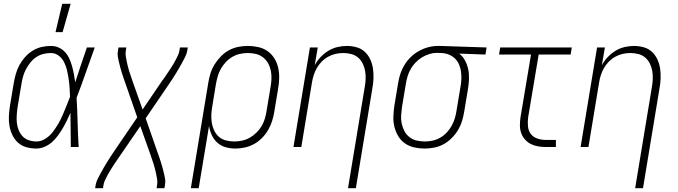

<svg xmlns="http://www.w3.org/2000/svg" viewBox="-20 -768 3540 1003"><path d="M170 8Q143 8 118 1Q93 -6 74.5 -22.5Q56 -39 45 -62Q34 -85 29.5 -110Q25 -135 26.5 -162Q28 -189 32 -215L52 -335Q56 -359 63 -383Q70 -407 82 -429Q94 -451 111.5 -470.5Q129 -490 151 -503.5Q173 -517 197.5 -522.5Q222 -528 245 -528Q268 -528 287 -519.5Q306 -511 320 -495.5Q334 -480 342.5 -461Q351 -442 356.5 -422Q362 -402 366 -380.5Q370 -359 373 -338Q388 -384 403 -429.5Q418 -475 434 -520H475Q451 -454 428 -388Q405 -322 380 -257Q384 -193 385.5 -128.5Q387 -64 391 0H350Q349 -45 349 -89.5Q349 -134 348 -179Q339 -158 329 -137.5Q319 -117 307.5 -97.5Q296 -78 282.5 -59.5Q269 -41 251.5 -25.5Q234 -10 212.5 -1Q191 8 170 8ZM171 -29Q195 -29 217.5 -43.5Q240 -58 256 -79Q272 -100 285 -122.5Q298 -145 308 -168.5Q318 -192 327.5 -215.5Q337 -239 346 -263Q345 -286 343.5 -309.5Q342 -333 338.5 -356Q335 -379 330 -401Q325 -423 315 -443Q305 -463 287 -477Q269 -491 245 -491Q226 -491 206 -486Q186 -481 168.5 -469Q151 -457 138 -440.5Q125 -424 115.5 -406Q106 -388 100.5 -368.5Q95 -349 92 -329L72 -209Q69 -189 67.5 -168Q66 -147 68 -127Q70 -107 77.5 -88.5Q85 -70 98 -56Q111 -42 130.5 -35.5Q150 -29 171 -29ZM270 -600 305 -748H349L307 -600Z M477 215 480 197Q483 181 490.5 166Q498 151 506 136.5Q514 122 522 108Q530 94 539 79.5Q548 65 557 51Q566 37 575 24L697 -155L635 -333Q630 -346 625.5 -360Q621 -374 616.5 -387.5Q612 -401 608.5 -415Q605 -429 601.5 -443Q598 -457 595.5 -471.5Q593 -486 596 -502L599 -520H640L637 -502Q635 -488 637 -474Q639 -460 642 -447Q645 -434 648 -421Q651 -408 655 -395.5Q659 -383 663.5 -370.5Q668 -358 672 -345L725 -196L829 -349Q833 -354 836.5 -358.5Q840 -363 843 -368Q850 -379 857.5 -390Q865 -401 872 -411.5Q879 -422 885.5 -433Q892 -444 898 -455.5Q904 -467 909.5 -478.5Q915 -490 917 -502L920 -520H961L958 -502Q955 -486 947.5 -471Q940 -456 932 -441.5Q924 -427 916 -413Q908 -399 899 -384.5Q890 -370 881 -356Q872 -342 863 -329L741 -150L803 28Q808 41 812.5 55Q817 69 821.5 82.5Q826 96 829.5 110Q833 124 836.5 138Q840 152 842.5 166.5Q845 181 842 197L839 215H798L801 197Q803 183 801 169Q799 155 796 142Q793 129 790 116Q787 103 783 90.5Q779 78 774.5 65.5Q770 53 766 40L713 -109L608 44Q605 49 601.5 53.5Q598 58 595 63Q587 74 580 85Q573 96 566 106.5Q559 117 552.5 128Q546 139 540 150.5Q534 162 528.5 173.5Q523 185 521 197L518 215Z M977 215 1068 -335Q1072 -360 1079.5 -384.5Q1087 -409 1101 -431.5Q1115 -454 1134 -473.5Q1153 -493 1176 -505.5Q1199 -518 1224.5 -523Q1250 -528 1274 -528H1275Q1303 -528 1329.5 -522Q1356 -516 1377.5 -501Q1399 -486 1413 -463.5Q1427 -441 1433 -415Q1439 -389 1438.5 -361Q1438 -333 1433 -305L1413 -185Q1409 -160 1401.5 -136Q1394 -112 1381 -89.5Q1368 -67 1349 -47.5Q1330 -28 1307 -15.5Q1284 -3 1259 2.5Q1234 8 1210 8Q1183 8 1158.5 1Q1134 -6 1115.5 -22.5Q1097 -39 1086.5 -62Q1076 -85 1072 -110L1018 215ZM1204 -29Q1224 -29 1245 -33.5Q1266 -38 1284.5 -48.5Q1303 -59 1319.5 -75Q1336 -91 1347 -110Q1358 -129 1364 -149.5Q1370 -170 1373 -191L1393 -311Q1397 -333 1398 -355Q1399 -377 1395 -397.5Q1391 -418 1381 -436.5Q1371 -455 1354.5 -468Q1338 -481 1317.5 -486Q1297 -491 1275 -491Q1254 -491 1233.5 -486.5Q1213 -482 1194 -471Q1175 -460 1160 -444Q1145 -428 1134 -409Q1123 -390 1117.5 -370Q1112 -350 1108 -329L1089 -213Q1085 -191 1084 -169Q1083 -147 1086.5 -126Q1090 -105 1099 -86Q1108 -67 1123.5 -53.5Q1139 -40 1160 -34.5Q1181 -29 1204 -29Z M1798 215 1885 -311Q1889 -332 1890 -354Q1891 -376 1887.5 -396.5Q1884 -417 1875 -435.5Q1866 -454 1851 -467Q1836 -480 1815.5 -485.5Q1795 -491 1773 -491Q1753 -491 1733 -486.5Q1713 -482 1694 -471.5Q1675 -461 1660 -445.5Q1645 -430 1634.5 -411.5Q1624 -393 1618 -373Q1612 -353 1609 -333L1554 0H1513L1599 -520H1640L1624 -427Q1636 -450 1654.5 -469.5Q1673 -489 1695 -502.5Q1717 -516 1742 -522Q1767 -528 1792 -528Q1818 -528 1843 -521Q1868 -514 1886 -497Q1904 -480 1914.5 -457Q1925 -434 1928.5 -409Q1932 -384 1931 -357.5Q1930 -331 1925 -305L1839 215Z M2198 8Q2170 8 2143.5 2Q2117 -4 2095.5 -19Q2074 -34 2060.5 -56.5Q2047 -79 2040.5 -105Q2034 -131 2035 -159Q2036 -187 2040 -215L2060 -335Q2064 -360 2072 -384Q2080 -408 2094 -430.5Q2108 -453 2127.5 -471.5Q2147 -490 2170 -502.5Q2193 -515 2218 -521.5Q2243 -528 2267 -528H2281L2522 -520L2516 -483L2379 -488Q2398 -473 2409.5 -451.5Q2421 -430 2426 -406Q2431 -382 2430 -356Q2429 -330 2425 -305L2405 -185Q2401 -160 2393.5 -135.5Q2386 -111 2372.5 -88.5Q2359 -66 2339.5 -46.5Q2320 -27 2297 -14.5Q2274 -2 2248.5 3Q2223 8 2199 8ZM2200 -29Q2220 -29 2240.5 -33.5Q2261 -38 2280 -49Q2299 -60 2314 -76Q2329 -92 2339.5 -111Q2350 -130 2356 -150Q2362 -170 2365 -191L2385 -311Q2389 -331 2390 -351.5Q2391 -372 2388.5 -392Q2386 -412 2378.5 -430Q2371 -448 2357.5 -461.5Q2344 -475 2325.5 -482.5Q2307 -490 2287 -491H2275Q2272 -491 2269.5 -491.5Q2267 -492 2264 -492Q2244 -492 2224 -486Q2204 -480 2185.5 -469Q2167 -458 2151.5 -442Q2136 -426 2125.5 -407.5Q2115 -389 2109 -369Q2103 -349 2100 -329L2080 -209Q2077 -187 2075.5 -165Q2074 -143 2078.5 -122.5Q2083 -102 2092.5 -83.5Q2102 -65 2118.5 -52Q2135 -39 2156 -34Q2177 -29 2199 -29Z M2832 0Q2811 0 2790.5 -3.5Q2770 -7 2752.5 -16Q2735 -25 2722 -40Q2709 -55 2702.5 -73.5Q2696 -92 2696 -113Q2696 -134 2699 -155L2754 -483H2587L2593 -520H2967L2961 -483H2794L2739 -155Q2736 -132 2738 -109Q2740 -86 2752.5 -69Q2765 -52 2786.5 -44.5Q2808 -37 2831 -37H2884V0Z M3298 215 3385 -311Q3389 -332 3390 -354Q3391 -376 3387.5 -396.5Q3384 -417 3375 -435.5Q3366 -454 3351 -467Q3336 -480 3315.5 -485.5Q3295 -491 3273 -491Q3253 -491 3233 -486.5Q3213 -482 3194 -471.5Q3175 -461 3160 -445.5Q3145 -430 3134.5 -411.5Q3124 -393 3118 -373Q3112 -353 3109 -333L3054 0H3013L3099 -520H3140L3124 -427Q3136 -450 3154.5 -469.5Q3173 -489 3195 -502.5Q3217 -516 3242 -522Q3267 -528 3292 -528Q3318 -528 3343 -521Q3368 -514 3386 -497Q3404 -480 3414.5 -457Q3425 -434 3428.5 -409Q3432 -384 3431 -357.5Q3430 -331 3425 -305L3339 215Z"/></svg>

Font: Iosevka Curly Extralight
Style: Italic
Weight: 200
Italic angle: -9°
Monospace: yes
Designer: Belleve Invis
Foundry: Belleve Invis
Version: Version 22.1.2; ttfautohint (v1.8.4)